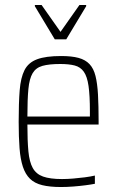

<svg xmlns="http://www.w3.org/2000/svg" viewBox="-20 -743 470 771"><path d="M225 8Q180 8 149.5 0.5Q119 -7 100.5 -25Q82 -43 72 -73Q62 -103 58.5 -147.5Q55 -192 55 -254Q55 -329 59 -380Q63 -431 78.5 -461.5Q94 -492 129 -505Q164 -518 225 -518Q268 -518 295.5 -510.5Q323 -503 339.5 -485.5Q356 -468 363.5 -438Q371 -408 373.5 -363Q376 -318 376 -256V-243H90Q90 -178 94 -135.5Q98 -93 111.5 -68.5Q125 -44 153 -34Q181 -24 229 -24Q250 -24 274 -26Q298 -28 321 -31Q344 -34 361 -38V-5Q346 -2 323 1Q300 4 274.5 6Q249 8 225 8ZM341 -256V-296Q341 -360 335.5 -398Q330 -436 316.5 -455Q303 -474 280 -480Q257 -486 222 -486Q177 -486 150.5 -478.5Q124 -471 111 -449Q98 -427 94 -385.5Q90 -344 90 -275H359ZM200 -585 120 -718V-723H147L223 -615L299 -723H326V-718L246 -585Z"/></svg>

Font: Saira Condensed Thin
Style: Regular
Weight: 250
Width: 3
Designer: Hector Gatti with collaboration of the Omnibus-Type team
Foundry: Omnibus-Type
Version: Version 1.101